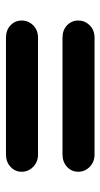

<svg xmlns="http://www.w3.org/2000/svg" viewBox="137 -660 344 659"><g transform="rotate(-90 309.5 -330.0)"><path d="M109 -372Q84 -372 67 -388.5Q50 -405 50 -428Q50 -451 67 -466.5Q84 -482 109 -482H510Q536 -482 552.5 -466.5Q569 -451 569 -428Q569 -405 552.5 -388.5Q536 -372 510 -372ZM109 -178Q84 -178 67 -194.5Q50 -211 50 -234Q50 -257 67 -272.5Q84 -288 109 -288H510Q536 -288 552.5 -272.5Q569 -257 569 -234Q569 -211 552.5 -194.5Q536 -178 510 -178Z"/></g></svg>

Font: zvoove
Style: Bold
Weight: 700
Designer: Vernon Adams (Nunito) & Andrew Paglinawan (Quicksand)
Foundry: zvoove
Version: Version 3.006